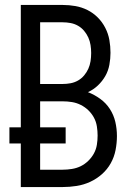

<svg xmlns="http://www.w3.org/2000/svg" viewBox="-20 -755 540 775"><path d="M64 0V-176H18V-241H64V-735H233Q259 -735 284.5 -730.5Q310 -726 333 -714.5Q356 -703 374.5 -684.5Q393 -666 405 -642.5Q417 -619 421.5 -593.5Q426 -568 426 -542Q426 -518 421.5 -493.5Q417 -469 405 -448Q393 -427 375 -410Q357 -393 335 -383Q361 -373 384.5 -356Q408 -339 423.5 -315Q439 -291 445.5 -263Q452 -235 452 -206Q452 -178 446.5 -149.5Q441 -121 427 -96Q413 -71 391.5 -52Q370 -33 344 -21Q318 -9 289.5 -4.5Q261 0 233 0ZM142 -416H233Q249 -416 265 -419Q281 -422 295 -430Q309 -438 319.5 -450.5Q330 -463 336.5 -477.5Q343 -492 345.5 -508Q348 -524 348 -541Q348 -557 345.5 -573Q343 -589 336.5 -603.5Q330 -618 319.5 -630.5Q309 -643 295 -651Q281 -659 265 -662Q249 -665 233 -665H142ZM142 -70H233Q251 -70 270 -73Q289 -76 305.5 -84Q322 -92 336 -105.5Q350 -119 359 -135.5Q368 -152 371 -170.5Q374 -189 374 -208Q374 -226 371 -245Q368 -264 359 -280.5Q350 -297 336.5 -310Q323 -323 306 -331.5Q289 -340 270.5 -343Q252 -346 233 -346H142V-241H245V-176H142Z"/></svg>

Font: Iosevka Fuck
Style: Regular
Weight: 400
Monospace: yes
Designer: Belleve Invis
Foundry: Belleve Invis
Version: Version 28.0.7; ttfautohint (v1.8.3)